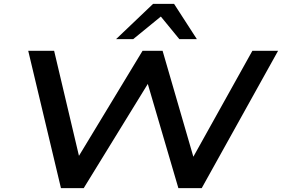

<svg xmlns="http://www.w3.org/2000/svg" viewBox="-20 -966 1448 986"><path d="M293 0 125 -705H258L388 -155H379L712 -705H815L975 -154H969L1276 -705H1408L1016 0H896L739 -535L410 0ZM576 -765 766 -946H874L991 -765H901L806 -881L664 -765Z"/></svg>

Font: Nunito Sans 7pt Expanded SemiBold
Style: Italic
Weight: 600
Width: 7
Italic angle: -9°
Designer: Vernon Adams
Foundry: Vernon Adams
Version: Version 3.101;gftools[0.9.27]